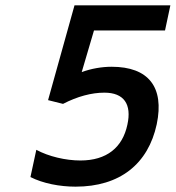

<svg xmlns="http://www.w3.org/2000/svg" viewBox="-20 -690 658 719"><path d="M263 9C429 9 535 -76 567 -225C596 -364 536 -440 398 -440C361 -440 321 -433 286 -420L332 -576H598L618 -670H259L160 -315L216 -301C270 -329 323 -343 371 -343C444 -343 474 -300 457 -223C439 -138 380 -89 281 -89C226 -89 162 -104 116 -129L94 -27C141 -3 204 9 263 9Z"/></svg>

Font: LT Wave Mono Medium
Style: Italic
Weight: 500
Designer: Daniel Lyons
Version: Version 2.5 (Glyphs App)